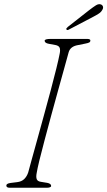

<svg xmlns="http://www.w3.org/2000/svg" viewBox="-20 -883 505 903"><path d="M153 -72Q148.5 -51 152.8 -40.2Q157 -29.5 174.5 -27.5L202 -23Q220.5 -19.5 220.5 -8.5Q220.5 -4 214.2 -2Q208 0 200.5 0H26.5Q10 0 10 -9.5Q8.5 -19.5 29.5 -22.5L61.5 -26.5Q81.5 -29 93.8 -40.8Q106 -52.5 112.5 -71.5Q117 -89 128.5 -130.2Q140 -171.5 155.2 -226.5Q170.5 -281.5 187 -342Q203.5 -402.5 218.8 -459.2Q234 -516 245 -561Q256 -606 260.5 -629.5Q264.5 -648.5 260.5 -658.5Q256.5 -668.5 239.5 -671.5L209.5 -677Q190 -680.5 190 -691.5Q190 -700 219 -700H389.5Q405 -700 405 -692.5Q405 -686.5 400 -683.5Q395 -680.5 381.5 -678L347 -671Q311 -665 303 -637.5Q296 -612 283 -565Q270 -518 253.8 -459.8Q237.5 -401.5 221 -340.5Q204.5 -279.5 189.8 -224.2Q175 -169 165.2 -128.5Q155.5 -88 153 -72ZM399 -835Q418.5 -850 431.2 -858Q444 -866 455 -862Q463 -858.5 464.5 -851Q466 -843.5 460.5 -835.5Q455.5 -826 444.2 -818.8Q433 -811.5 418.5 -804L303 -743.5Q295.5 -739.5 292.5 -744.5Q290.5 -747 293 -750.2Q295.5 -753.5 299 -756.5Z"/></svg>

Font: Fraunces 9pt S050 Thin
Style: Italic
Weight: 100
Italic angle: -16°
Version: Version 1.000; ttfautohint (v1.8.3)